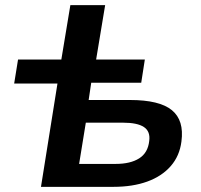

<svg xmlns="http://www.w3.org/2000/svg" viewBox="-20 -725 780 745"><path d="M139 0 203 -401H35L50 -494H218L253 -705H388L353 -494H542L528 -404H334L324 -337H484Q599 -337 647 -297.5Q695 -258 684 -176Q677 -120 642.5 -80.5Q608 -41 551.5 -20.5Q495 0 420 0ZM287 -89H429Q486 -89 520 -110.5Q554 -132 559 -178Q564 -215 538.5 -232Q513 -249 457 -249H313Z"/></svg>

Font: Nunito Sans 10pt SemiExpanded
Style: Bold Italic
Weight: 700
Width: 6
Italic angle: -9°
Designer: Vernon Adams
Foundry: Vernon Adams
Version: Version 3.101;gftools[0.9.27]